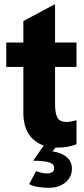

<svg xmlns="http://www.w3.org/2000/svg" viewBox="-20 -697 401 921"><path d="M246 11 232 29Q277 36 301 57.5Q325 79 325 112Q325 152 294 178Q263 204 213 204Q192 204 164 200Q136 196 120 186L153 124Q184 135 205 135Q220 135 230 129Q240 123 240 110Q240 88 212.5 81Q185 74 139 74L190 1Q145 -14 118.5 -53Q92 -92 92 -157V-376H10V-493H92V-596L244 -677V-493H347V-376H244V-200Q244 -153 255.5 -132.5Q267 -112 299 -112Q317 -112 347 -120V-5Q305 11 257 11Z"/></svg>

Font: Hanken Grotesk Black
Style: Regular
Weight: 900
Designer: Alfredo Marco Pradil
Foundry: Hanken Design Co.
Version: Version 3.014